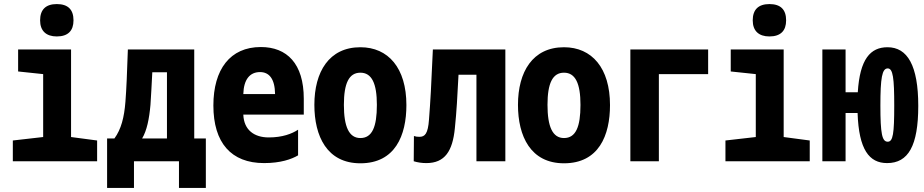

<svg xmlns="http://www.w3.org/2000/svg" viewBox="-20 -792 4540 943"><path d="M259 -613C315 -613 341 -642 341 -692C341 -745 314 -772 259 -772C205 -772 177 -745 177 -692C177 -640 207 -613 259 -613ZM43 0H457V-102L329 -119V-549H69V-441L192 -428V-119L43 -102Z M506 131H638V0H859V131H991V-112H934V-549H608C604 -431 601 -356 596 -292C590 -215 575 -157 542 -112H506ZM719 -277C722 -325 725 -374 728 -437H800V-112H678C701 -150 713 -208 719 -277Z M1277 9C1358 9 1412 -10 1444 -29V-155C1414 -135 1367 -117 1300 -117C1229 -117 1178 -153 1175 -229H1472V-307C1472 -480 1389 -561 1261 -561C1110 -561 1028 -451 1028 -274C1028 -91 1115 9 1277 9ZM1175 -330C1177 -403 1208 -438 1257 -438C1302 -438 1330 -405 1331 -330Z M1750 10C1921 10 1976 -127 1976 -276C1976 -458 1887 -560 1750 -560C1596 -560 1524 -439 1524 -277C1524 -123 1586 10 1750 10ZM1750 -114C1694 -114 1669 -170 1669 -277C1669 -383 1694 -435 1750 -435C1806 -435 1831 -382 1831 -277C1831 -169 1808 -114 1750 -114Z M2074 9C2165 9 2203 -50 2214 -162C2223 -249 2226 -313 2232 -425H2320V0H2462V-549H2106C2098 -366 2094 -295 2087 -205C2082 -135 2067 -120 2040 -120C2029 -120 2022 -121 2013 -124L2012 0C2032 6 2052 9 2074 9Z M2750 10C2921 10 2976 -127 2976 -276C2976 -458 2887 -560 2750 -560C2596 -560 2524 -439 2524 -277C2524 -123 2586 10 2750 10ZM2750 -114C2694 -114 2669 -170 2669 -277C2669 -383 2694 -435 2750 -435C2806 -435 2831 -382 2831 -277C2831 -169 2808 -114 2750 -114Z M3076 0H3216V-428H3458V-549H3076Z M3759 -613C3815 -613 3841 -642 3841 -692C3841 -745 3814 -772 3759 -772C3705 -772 3677 -745 3677 -692C3677 -640 3707 -613 3759 -613ZM3543 0H3957V-102L3829 -119V-549H3569V-441L3692 -428V-119L3543 -102Z M4019 0H4133V-237H4192C4198 -57 4249 9 4337 9C4441 9 4490 -76 4490 -272C4490 -470 4437 -560 4339 -560C4255 -560 4203 -502 4193 -339H4133V-549H4019ZM4340 -96C4312 -96 4304 -136 4304 -274C4304 -408 4312 -456 4340 -456C4366 -456 4372 -408 4372 -274C4372 -135 4366 -96 4340 -96Z"/></svg>

Font: Noto Sans Mono ExtraCondensed ExtraBold
Style: Regular
Weight: 800
Width: 2
Designer: Monotype Design Team
Foundry: Monotype Imaging Inc.
Version: Version 2.014